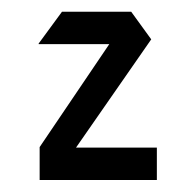

<svg xmlns="http://www.w3.org/2000/svg" viewBox="-20 -746 330 324"><path d="M45.2 -671.5V-672.5L84.6 -726.2H201.4L200.3 -671.5ZM87.9 -467.6 46.9 -496.9V-497.8L201.4 -726.2L235.2 -679.6ZM46.9 -442.2V-496.9H244.7V-442.2Z"/></svg>

Font: Foldit Thin
Style: Regular
Weight: 100
Designer: Sophia Tai
Foundry: Sophia Tai
Version: Version 1.003